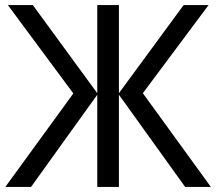

<svg xmlns="http://www.w3.org/2000/svg" viewBox="-20 -734 850 754"><path d="M11 -714H109L362 -368V-714H447V-368L701 -714H799L541 -368L808 0H707L447 -362V0H362V-362L102 0H1L268 -367Z"/></svg>

Font: Noto Sans Display
Style: Regular
Weight: 400
Designer: Monotype Design team
Foundry: Monotype Imaging Inc.
Version: Version 1.000